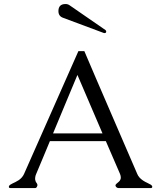

<svg xmlns="http://www.w3.org/2000/svg" viewBox="-20 -957 818 977"><path d="M508.3 -789.1 300.3 -866.7Q277.3 -875 277.3 -900.4Q277.3 -936.5 313.5 -936.5Q325.2 -936.5 334 -930.2L516.6 -804.2Q520.5 -800.8 520.5 -796.9Q520.5 -788.6 511.7 -788.6Q509.3 -788.6 508.3 -789.1ZM409.2 -696.8Q433.6 -639.2 469.5 -555.7Q505.4 -472.2 543.7 -383.8Q582 -295.4 617.9 -211.9Q653.8 -128.4 678.7 -71.3Q686 -53.2 707.5 -38.6Q718.8 -31.2 729.7 -26.4Q740.7 -21.5 747.6 -17.1Q752.4 -13.7 753.9 -10.3Q754.9 -8.3 754.9 -6.3Q754.9 -4.9 753.9 -2.9Q752.4 0 748 0H583Q578.6 0 574.2 -2.9Q569.3 -6.3 568.4 -10.3Q567.4 -11.7 567.4 -13.2Q567.4 -17.6 573.2 -22.5Q577.6 -26.9 584 -31.7Q590.3 -36.6 593.3 -44.9Q594.7 -48.8 594.7 -53.7Q594.7 -62 590.8 -71.8L518.6 -238.8H233.9Q216.3 -196.8 199 -155Q181.6 -113.3 164.1 -71.8Q159.7 -62 159.2 -54.2Q158.7 -50.8 158.7 -47.4Q158.7 -42.5 160.2 -38.1Q161.6 -31.7 165 -27.6Q168.5 -23.4 169.9 -19Q170.4 -15.1 170.4 -13.7Q170.4 -12.2 169.4 -10.3Q166 0 158.7 0H32.7Q27.8 0 25.9 -2.9Q25.9 -3.4 24.9 -5.4Q24.9 -6.3 25.9 -10.3Q28.8 -16.6 42.5 -22.9Q49.8 -26.4 58.3 -30.5Q66.9 -34.7 75.7 -40.5Q93.8 -53.2 102.1 -71.3L378.9 -696.8ZM501.5 -278.3 374 -575.7Q342.8 -501 311.8 -426.8Q280.8 -352.5 250 -278.3Z"/></svg>

Font: Caudex
Style: Regular
Weight: 400
Version: Version 1.01